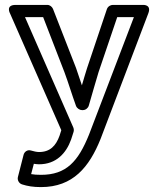

<svg xmlns="http://www.w3.org/2000/svg" viewBox="-20 -536 652 783"><path d="M118 132C125 133 132 134 139 134C209 134 250 89 270 33L280 2C282 -4 281 -11 279 -16L82 -466H156L243 -241C259 -198 273 -151 290 -104C294 -94 305 -87 314 -87H318C329 -87 339 -95 342 -105C355 -150 369 -199 382 -242L458 -466H526L343 13C299 122 251 177 147 177C131 177 117 176 107 174ZM107 78C92 73 79 83 76 96L53 186C50 198 57 212 70 216C92 223 115 227 147 227C278 227 344 145 390 31L585 -482C599 -519 562 -516 562 -516H440C431 -516 420 -510 416 -499L335 -258C328 -235 321 -213 314 -188C306 -211 298 -236 290 -259L196 -500C192 -509 183 -516 173 -516H44C1 -516 21 -481 21 -481L230 -5L223 17C208 59 184 84 139 84C131 84 116 81 107 78Z"/></svg>

Font: Falling Sky
Style: ExtOu
Weight: 400
Designer: Paul D. Hunt
Foundry: Adobe Systems Incorporated
Version: Version 1.02